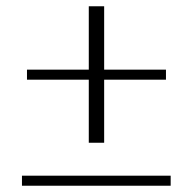

<svg xmlns="http://www.w3.org/2000/svg" viewBox="-20 -594 616 612"><path d="M263 -340H66V-372H263V-574H312V-372H509V-340H312V-139H263ZM50 -34H524V-2H50Z"/></svg>

Font: Trirong ExtraLight
Style: Regular
Weight: 275
Designer: Katatrad Team
Foundry: CadsonDemak
Version: Version 1.001